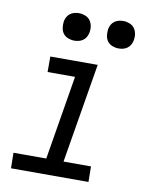

<svg xmlns="http://www.w3.org/2000/svg" viewBox="-83 -793 666 854"><g transform="rotate(10 250.0 -366.0)"><path d="M376 0H26L25 -70H173L236 -450H112V-520H326L251 -70H375ZM404 -608Q390 -608 376 -613.5Q362 -619 354 -630Q346 -641 344 -655.5Q342 -670 344 -685Q346 -695 351 -704.5Q356 -714 365 -720.5Q374 -727 384 -729.5Q394 -732 405 -732Q419 -732 433 -726.5Q447 -721 455 -710Q463 -699 465.5 -684.5Q468 -670 465 -655Q463 -645 458 -635.5Q453 -626 444 -619.5Q435 -613 425 -610.5Q415 -608 404 -608ZM204 -608Q190 -608 176 -613.5Q162 -619 154 -630Q146 -641 144 -655.5Q142 -670 144 -685Q146 -695 151 -704.5Q156 -714 165 -720.5Q174 -727 184 -729.5Q194 -732 205 -732Q219 -732 233 -726.5Q247 -721 255 -710Q263 -699 265.5 -684.5Q268 -670 265 -655Q263 -645 258 -635.5Q253 -626 244 -619.5Q235 -613 225 -610.5Q215 -608 204 -608Z"/></g></svg>

Font: Iosevka Oblique
Style: Regular
Weight: 400
Italic angle: -9°
Monospace: yes
Designer: Belleve Invis
Foundry: Belleve Invis
Version: Version 32.5.0; ttfautohint (v1.8.4)